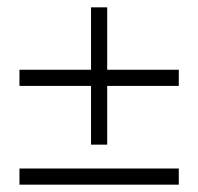

<svg xmlns="http://www.w3.org/2000/svg" viewBox="-20 -503 540 523"><path d="M467 -313V-269H272V-109H228V-269H33V-313H228V-483H272V-313ZM33 -44H467V0H33Z"/></svg>

Font: Martel Sans ExtraLight
Style: Regular
Weight: 275
Designer: Dan Reynolds and Mathieu Réguer
Foundry: Dan Reynolds and Mathieu Réguer
Version: Version 1.002; ttfautohint (v1.1) -l 5 -r 5 -G 72 -x 0 -D la